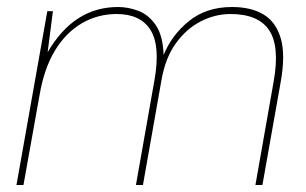

<svg xmlns="http://www.w3.org/2000/svg" viewBox="-20 -528 874 548"><path d="M27 0 115 -496H131L116 -379Q154 -444 204 -476Q254 -508 317 -508Q346 -508 375 -497Q404 -486 424.5 -456.5Q445 -427 447 -371Q470 -428 519.5 -468Q569 -508 642 -508Q697 -508 732.5 -486.5Q768 -465 781.5 -418Q795 -371 781 -293L729 0H709L761 -295Q779 -396 748 -442Q717 -488 638 -488Q594 -488 553 -467Q512 -446 482 -404.5Q452 -363 441 -300L388 0H368L421 -300Q438 -397 409.5 -442.5Q381 -488 313 -488Q259 -488 213.5 -461.5Q168 -435 137 -384Q106 -333 93 -257L47 0Z"/></svg>

Font: DM Sans 24pt Thin
Style: Italic
Weight: 250
Italic angle: -10°
Designer: Colophon Foundry, Jonny Pinhorn
Foundry: Colophon Foundry
Version: Version 4.004;gftools[0.9.30]